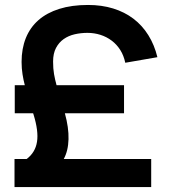

<svg xmlns="http://www.w3.org/2000/svg" viewBox="-20 -754 692 774"><path d="M38.5 -113H87.5Q122.5 -139.5 129.2 -182.5Q136 -225.5 115 -293L113.5 -297.5H39.5V-410.5H80Q74.5 -431 70.8 -454.5Q67 -478 67 -504.5Q67 -558 84.2 -600.8Q101.5 -643.5 135.2 -673Q169 -702.5 219 -718.2Q269 -734 335 -734Q390 -734 436.2 -719.8Q482.5 -705.5 518 -678.5Q553.5 -651.5 578 -612.2Q602.5 -573 614.5 -523.5L485 -501Q479 -530 464.8 -552.5Q450.5 -575 430.2 -590.2Q410 -605.5 385 -613.5Q360 -621.5 332.5 -621.5Q306 -621.5 281 -615.8Q256 -610 236.8 -596.5Q217.5 -583 205.8 -560.8Q194 -538.5 194 -506Q194 -477 197.8 -455.5Q201.5 -434 208 -410.5H480V-297.5H241.5Q257.5 -239.5 256.2 -192.8Q255 -146 237 -113H589.5V0H38.5Z"/></svg>

Font: Vela Sans Bd
Style: Bold
Weight: 700
Designer: Principal design: Mikhail Sharanda - project Manrope.
Design modification: Ravid Balaliev
Foundry: Mikhail Sharanda
Version: Version 1.001